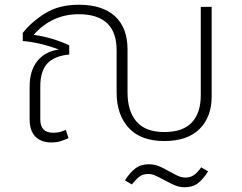

<svg xmlns="http://www.w3.org/2000/svg" viewBox="-20 -590 1020 810"><path d="M873 -561V-183Q873 -97 822 -46Q771 5 673 5Q574 5 523 -50.5Q472 -106 472 -200V-378Q472 -530 312 -530Q199 -530 122 -443Q201 -432 272 -399V-360Q209 -354 179.5 -322Q150 -290 150 -225V-86Q150 -30 204 -30Q225 -30 240.5 -35.5Q256 -41 258 -42L269 -7Q248 2 232.5 6.5Q217 11 197 11Q154 11 129.5 -13.5Q105 -38 105 -87V-225Q105 -292 137.5 -332.5Q170 -373 228 -381Q149 -411 76 -417V-451Q112 -497 170 -533.5Q228 -570 313 -570Q412 -570 465 -521.5Q518 -473 518 -381V-200Q518 -121 556 -77Q594 -33 673 -33Q752 -33 789.5 -73.5Q827 -114 827 -187V-561ZM829 116 858 133Q837 166 815 183Q793 200 759 200Q738 200 718.5 192Q699 184 672 169Q650 157 635 150.5Q620 144 606 144Q583 144 569 154.5Q555 165 536 188L507 171Q528 138 551 120.5Q574 103 608 103Q630 103 649 110.5Q668 118 696 134Q719 147 733 153Q747 159 762 159Q783 159 797.5 149Q812 139 829 116Z"/></svg>

Font: FiraGO ExtraLight
Style: Regular
Weight: 200
Designer: bBox Type
Foundry: bBox Type GmbH
Version: Version 1.001